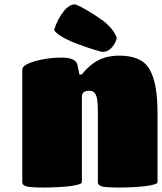

<svg xmlns="http://www.w3.org/2000/svg" viewBox="-20 -839 728 863"><path d="M688 -332V-20Q688 -9.3 630.9 -2Q573.7 3.9 513.2 3.9Q455.6 3.9 437.7 -1.2Q419.9 -6.3 419.9 -20V-336.9Q419.9 -394.5 411.1 -412.1Q404.3 -429.7 382.8 -431.2Q348.1 -431.2 348.1 -404.8V-20Q348.1 -9.3 292 -2Q236.3 3.9 175.8 3.9Q118.2 3.9 99.1 -1.2Q80.1 -6.3 80.1 -20V-526.9Q80.1 -546.9 137.2 -564Q193.4 -580.1 256.8 -580.1Q320.8 -580.1 328.1 -547.9L336.9 -503.9H347.2Q397 -565.4 452.1 -580.1Q480.5 -588.9 516.1 -588.9Q617.7 -588.9 651.9 -527.8Q688 -467.3 688 -332ZM323.2 -817.9Q368.7 -798.3 442.9 -746.1Q493.7 -706.5 504.9 -667Q497.6 -640.6 479.5 -622.3Q461.4 -604 437 -606Q372.1 -623.5 301.8 -651.9Q280.3 -662.1 270 -667.2Q259.8 -672.4 244.1 -683.3Q228.5 -694.3 223.1 -704.1Q238.3 -754.4 270 -793Q299.3 -824.7 323.2 -817.9Z"/></svg>

Font: GGS TheRock Black
Style: Regular
Weight: 900
Designer: Rodrigo Fuenzalida (2012); Goodgame Studios (2014)
Foundry: Rodrigo Fuenzalida,2012;  GGS,2014
Version: Version 1.002 | FøM Mod